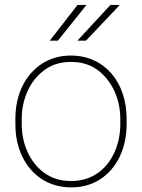

<svg xmlns="http://www.w3.org/2000/svg" viewBox="-20 -769 590 798"><path d="M43.9 -253.9C43.9 -202.6 53.7 -156.7 73.2 -117.2C112.3 -37.6 184.1 9.8 275.9 9.8C321.8 9.8 361.8 -1.5 396.5 -23.9C465.3 -68.8 506.3 -150.9 506.3 -253.9V-274.4C506.3 -429.2 413.1 -538.1 274.9 -538.1C229.5 -538.1 189.5 -526.9 154.8 -504.4C85.4 -459.5 43.9 -377.9 43.9 -274.4ZM70.3 -274.4C70.3 -315.9 78.6 -354.5 94.7 -390.6C110.8 -426.3 134.3 -455.6 165 -478C195.3 -500.5 231.9 -511.7 274.9 -511.7C318.4 -511.7 355 -500.5 385.7 -478C446.3 -433.1 480 -356.9 480 -274.4V-253.9C480 -211.9 472.2 -172.9 456.1 -136.7C423.8 -64.5 361.8 -16.6 275.9 -16.6C232.4 -16.6 195.8 -27.8 165 -49.8C104 -93.8 70.3 -169.9 70.3 -253.9ZM337.4 -600.1 478 -748.5H439L301.8 -600.1ZM220.7 -600.1 339.4 -748.5H302.2L187 -600.1Z"/></svg>

Font: Vazirmatn Thin
Style: Regular
Weight: 100
Designer: Saber Rastikerdar
Foundry: Saber Rastikerdar
Version: Version 33.003